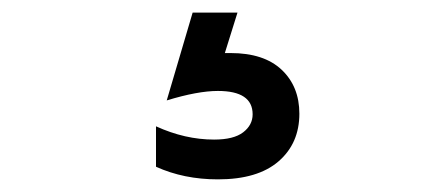

<svg xmlns="http://www.w3.org/2000/svg" viewBox="-20 -21 689 304"><path d="M454 159Q454 206 421 234.5Q388 263 325 263Q271 263 227 243V179Q273 200 319 200Q350 200 365 188.5Q380 177 380 160Q380 123 325 123Q293 123 244 138L285 -1H356L336 63H345Q398 63 426 89.5Q454 116 454 159Z"/></svg>

Font: Biryani
Style: Regular
Weight: 400
Designer: Dan Reynolds and Mathieu Réguer
Foundry: Dan Reynolds and Mathieu Réguer
Version: Version 1.004; ttfautohint (v1.1) -l 5 -r 5 -G 72 -x 0 -D la